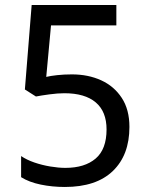

<svg xmlns="http://www.w3.org/2000/svg" viewBox="-20 -734 591 764"><path d="M238 10Q188 10 142 0.5Q96 -9 64 -29V-113Q86 -98 116.5 -87.5Q147 -77 180 -71.5Q213 -66 240 -66Q317 -66 360.5 -103Q404 -140 404 -219Q404 -290 361 -326.5Q318 -363 236 -363Q210 -363 176.5 -358.5Q143 -354 123 -350L79 -378L106 -714H443V-633H183L164 -428Q180 -432 207.5 -435Q235 -438 266 -438Q331 -438 382.5 -414.5Q434 -391 464.5 -344.5Q495 -298 495 -229Q495 -117 429 -53.5Q363 10 238 10Z"/></svg>

Font: hindi15
Style: Regular
Weight: 400
Designer: Jelle Bosma - Monotype Design Team
Foundry: Monotype Imaging Inc.
Version: Version 2.006